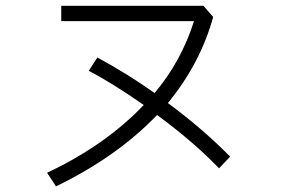

<svg xmlns="http://www.w3.org/2000/svg" viewBox="-20 -665 1040 675"><path d="M292 -416 322.3 -462.9Q433.6 -402.3 523.4 -337.9Q617.2 -449.2 662.1 -590.8H195.3V-644.5H695.3L729.5 -605.5Q684.6 -442.4 570.3 -302.7Q694.3 -210.9 789.1 -114.3L750 -73.2Q661.1 -166 532.2 -260.7Q390.6 -113.3 176.8 -9.8L145.5 -57.6Q350.6 -154.3 485.4 -295.9Q375 -373 292 -416Z"/></svg>

Font: Gothic A1 Light
Style: Regular
Weight: 300
Version: Version 2.50